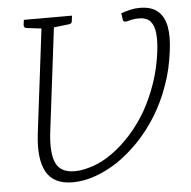

<svg xmlns="http://www.w3.org/2000/svg" viewBox="-52 -769 827 830"><g transform="rotate(-5 361.5 -354.0)"><path d="M231 9Q148 9 116.5 -47.5Q85 -104 98 -213L159 -709H213L152 -213Q142 -125 162 -81.5Q182 -38 244 -38Q264 -38 284.5 -42.5Q305 -47 326 -54Q411 -85 489 -171Q508 -192 525.5 -216Q543 -240 559 -267Q590 -321 612.5 -386Q635 -451 644 -525Q649 -567 646 -600.5Q643 -634 627 -653Q611 -672 576 -672Q564 -672 551.5 -670Q539 -668 526 -664Q519 -662 513 -664Q507 -666 507 -674L503 -701Q525 -708 544 -712.5Q563 -717 584 -717Q635 -717 662.5 -693Q690 -669 698 -626Q706 -583 698 -522Q693 -482 684.5 -444.5Q676 -407 663 -372Q638 -301 601.5 -242.5Q565 -184 520 -137Q474 -90 427 -58Q378 -26 328 -8.5Q278 9 231 9ZM175 -709 163 -664 88 -673Q83 -674 80.5 -677Q78 -680 78 -686L81 -709ZM290 -709 287 -686Q287 -680 283.5 -677Q280 -674 274 -673L197 -664V-709Z"/></g></svg>

Font: Aleo Light
Style: Italic
Weight: 300
Italic angle: -7°
Designer: Alessio Laiso
Foundry: Alessio Laiso
Version: Version 2.001;gftools[0.9.29]